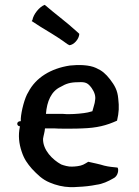

<svg xmlns="http://www.w3.org/2000/svg" viewBox="-20 -761 573 794"><path d="M59 -259C47 -255 50 -239 62 -239V-236C55 -201 58 -168 70 -133C80 -103 93 -85 112 -63C134 -40 154 -19 186 -6C212 5 240 12 271 13H284C289 13 294 12 300 12C327 11 355 8 379 3C404 0 427 -11 448 -23C469 -32 472 -61 466 -68C448 -70 431 -71 411 -76C392 -82 367 -87 345 -92C338 -87 331 -84 324 -80C312 -74 289 -72 277 -72C264 -71 243 -77 233 -81C198 -100 157 -140 158 -187C160 -201 165 -215 166 -230H206C217 -229 229 -229 242 -229H272C286 -229 302 -229 320 -230C381 -232 420 -242 464 -262C472 -296 473 -319 469 -353C466 -388 454 -408 435 -433C417 -456 402 -469 377 -480C349 -493 305 -494 269 -490C190 -478 128 -440 97 -380C82 -357 68 -302 66 -271V-260ZM111 -674C124 -666 136 -658 148 -650C173 -635 216 -609 240 -592L258 -579L267 -574C284 -575 307 -598 308 -621L296 -632C257 -668 204 -707 165 -741C143 -733 118 -702 114 -678ZM170 -290C174 -342 192 -384 231 -402C253 -415 271 -421 304 -421C335 -423 344 -417 359 -397C370 -381 377 -364 373 -345C373 -335 364 -311 362 -301L343 -296C324 -292 290 -289 266 -289C258 -289 250 -289 241 -290Z"/></svg>

Font: Hussar Pisanka
Style: Regular
Weight: 400
Designer: Robert Jablonski
Foundry: Cannot Into Space Fonts
Version: Version 1.070